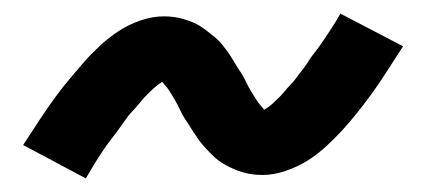

<svg xmlns="http://www.w3.org/2000/svg" viewBox="-20 -439 640 282"><path d="M106 -177 14 -226Q27 -246 38.5 -263.5Q50 -281 61 -296Q72 -311 83 -324Q94 -337 103.5 -348Q113 -359 126.5 -371.5Q140 -384 154.5 -393.5Q169 -403 186.5 -409Q204 -415 221 -415Q228 -415 235.5 -414Q243 -413 249.5 -411Q256 -409 262.5 -406.5Q269 -404 275 -400Q281 -396 286 -392Q291 -388 296 -384Q301 -380 305.5 -374.5Q310 -369 314 -363.5Q318 -358 321.5 -352Q325 -346 328.5 -340.5Q332 -335 335 -330.5Q338 -326 341.5 -318.5Q345 -311 349 -304.5Q353 -298 356.5 -292.5Q360 -287 365 -281.5Q370 -276 370 -274H363Q363 -275 369 -278.5Q375 -282 379.5 -286Q384 -290 389 -295Q394 -300 396.5 -303Q399 -306 401.5 -309Q404 -312 407.5 -315.5Q411 -319 414 -323Q417 -327 420 -331Q423 -335 426.5 -339.5Q430 -344 433 -349Q436 -354 440 -359Q444 -364 448 -369.5Q452 -375 456 -381Q460 -387 464 -393Q468 -399 472 -405.5Q476 -412 480 -419L572 -371Q559 -351 547.5 -333Q536 -315 525 -300Q514 -285 503.5 -272Q493 -259 483 -248Q473 -237 459.5 -224.5Q446 -212 431.5 -203Q417 -194 399.5 -188Q382 -182 365 -182Q358 -182 350.5 -183Q343 -184 336.5 -186Q330 -188 324 -190.5Q318 -193 311.5 -196.5Q305 -200 300 -204Q295 -208 290.5 -212.5Q286 -217 281 -222.5Q276 -228 272 -233.5Q268 -239 264.5 -244.5Q261 -250 257.5 -255.5Q254 -261 251 -265.5Q248 -270 244.5 -277.5Q241 -285 237 -292Q233 -299 229.5 -304.5Q226 -310 221 -315.5Q216 -321 216 -322Q216 -323 217 -323Q218 -323 220.5 -323Q223 -323 223 -322L217 -318Q211 -314 206.5 -310Q202 -306 197 -301Q192 -296 189.5 -293Q187 -290 184.5 -287Q182 -284 179 -280.5Q176 -277 172.5 -273.5Q169 -270 166 -265.5Q163 -261 160 -257Q157 -253 153.5 -248Q150 -243 146 -238Q142 -233 138 -227.5Q134 -222 130 -216Q126 -210 122 -203.5Q118 -197 114 -190.5Q110 -184 106 -177Z"/></svg>

Font: Iosevka Aile Semibold Oblique
Style: Regular
Weight: 600
Italic angle: -9°
Designer: Belleve Invis
Foundry: Belleve Invis
Version: Version 31.1.0; ttfautohint (v1.8.4)